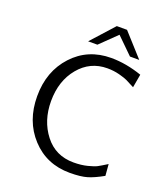

<svg xmlns="http://www.w3.org/2000/svg" viewBox="-163 -1016 1002 1147"><g transform="rotate(20 338.5 -442.0)"><path d="M250 -758 380 -902H445L575 -758H516L413 -859L309 -758ZM415 -712Q510 -712 611 -677L596 -592Q558 -612 542.5 -619.5Q527 -627 491 -636.5Q455 -646 414 -646Q305 -646 234.5 -561Q164 -476 164 -347Q164 -223 232 -135.5Q300 -48 415 -48Q464 -48 503 -58Q542 -68 559 -77Q576 -86 616 -111L622 -38Q567 -7 526 5.5Q485 18 415 18Q267 18 171.5 -85.5Q76 -189 76 -347Q76 -505 171.5 -608.5Q267 -712 415 -712Z"/></g></svg>

Font: Coval
Style: Light
Weight: 300
Foundry: Context Ltd
Version: Version 001.000